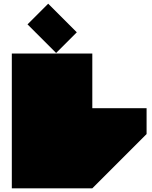

<svg xmlns="http://www.w3.org/2000/svg" viewBox="-20 -1020 824 1040"><path d="M44 -730H480V-434H774V-294L480 0H44ZM396 -845 284 -733 129 -888 241 -1000Z"/></svg>

Font: El Pececito
Style: Regular
Weight: 400
Designer: deFharo
Foundry: deFharo
Version: El Pececito Version 1.000